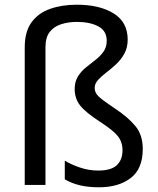

<svg xmlns="http://www.w3.org/2000/svg" viewBox="-20 -785 671 815"><path d="M522 -617Q522 -583 508 -557.5Q494 -532 473 -512.5Q452 -493 431 -477Q410 -461 396 -445.5Q382 -430 382 -412Q382 -399 388.5 -388Q395 -377 414 -362.5Q433 -348 470 -323Q524 -287 555 -249.5Q586 -212 586 -153Q586 -68 534.5 -29Q483 10 400 10Q353 10 317 1Q281 -8 255 -24V-103Q281 -87 319 -74Q357 -61 397 -61Q452 -61 476 -84Q500 -107 500 -147Q500 -183 479.5 -208Q459 -233 406 -267Q343 -308 320 -337.5Q297 -367 297 -407Q297 -438 310.5 -460Q324 -482 344.5 -498.5Q365 -515 385.5 -531Q406 -547 419.5 -566Q433 -585 433 -612Q433 -654 397.5 -673Q362 -692 306 -692Q271 -692 240.5 -682.5Q210 -673 191.5 -650Q173 -627 173 -584V0H85V-584Q85 -651 114 -690.5Q143 -730 193 -747.5Q243 -765 306 -765Q403 -765 462.5 -728Q522 -691 522 -617Z"/></svg>

Font: Noto Sans Kaithi
Style: Regular
Weight: 400
Designer: Monotype Design Team
Foundry: Monotype Imaging Inc.
Version: Version 2.005; ttfautohint (v1.8.4.7-5d5b)